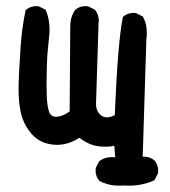

<svg xmlns="http://www.w3.org/2000/svg" viewBox="-20 -458 540 611"><path d="M438.5 40.5Q457.5 40.5 471.7 52.7Q483.4 66.4 483.4 85.9Q483.4 88.9 482.9 93.3L471.7 115.2L470.2 116.2Q433.1 132.8 390.6 132.8Q382.3 132.8 374 132.3Q366.7 132.8 359.9 132.8Q353 132.8 343.3 132.1Q333.5 131.3 321 127.7Q308.6 124 296.4 117.7Q289.1 108.9 286.6 100.6Q284.2 92.3 284.2 86.7Q284.2 81.1 284.7 76.7L295.4 55.2L296.9 54.2Q313.5 42 336.4 42Q341.3 42 346.7 42.5L343.8 5.9Q331.1 8.8 318.6 8.8Q306.2 8.8 295.4 7.8Q264.2 4.4 232.4 -19.5Q198.2 2.9 161.6 2.9Q156.2 2.9 150.9 2.4Q106.9 -1.5 80.3 -32.2Q53.7 -63 45.4 -103.5Q39.1 -135.3 39.1 -175.3Q39.1 -211.4 45.4 -307.1Q49.3 -366.7 61.5 -425.8Q76.2 -438.5 95.7 -438.5Q98.6 -438.5 103 -438L125.5 -426.8L126 -424.8Q137.7 -397 137.7 -363.8Q137.7 -351.6 135.5 -333.3Q133.3 -314.9 131.3 -289.8Q129.4 -264.6 128.9 -237.8Q127.4 -183.6 128.9 -149.7Q130.4 -115.7 137.7 -98.6Q143.6 -86.4 157.7 -86.4Q178.2 -86.4 201.7 -103.5L203.6 -375Q203.6 -402.8 218.8 -426.3Q232.4 -438.5 252.4 -438.5Q255.9 -438.5 260.3 -438L281.7 -427.2L282.7 -426.3Q294.4 -411.1 294.4 -392.1Q294.4 -386.7 293.5 -381.3L285.6 -127.9Q285.6 -101.6 303.7 -89.4Q311.5 -84.5 320.3 -84.5Q331.5 -84.5 345.2 -91.8Q355 -326.2 371.1 -404.3L372.6 -405.3Q385.7 -417 405.3 -417Q408.2 -417 412.6 -416.5L434.6 -405.3L435.5 -403.8Q447.3 -381.3 447.3 -353.5Q447.3 -343.3 445.8 -332.5L434.1 41Q436.5 40.5 438.5 40.5Z"/></svg>

Font: Bakudai
Style: Medium
Weight: 500
Version: Version 1.48